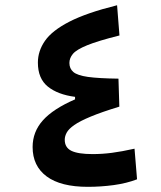

<svg xmlns="http://www.w3.org/2000/svg" viewBox="-20 -723 626 747"><path d="M321.8 3.9Q216.3 3.9 161.6 -36.6Q106.9 -77.1 106.9 -150.9Q106.9 -210 146.7 -254.6Q186.5 -299.3 272 -336.4V-346.2Q204.6 -355 166 -386.2Q127.4 -417.5 127.4 -479.5Q127.4 -524.4 155 -564.2Q182.6 -604 250 -638.7Q317.4 -673.3 435.5 -702.6L444.8 -585Q360.8 -564 319.1 -546.9Q277.3 -529.8 263.7 -513.4Q250 -497.1 250 -478Q250 -456.1 265.4 -442.9Q280.8 -429.7 322 -423.8Q363.3 -418 440.9 -417L444.3 -308.1Q375.5 -287.1 333.3 -269.5Q291 -252 269 -236.6Q247.1 -221.2 239.5 -207Q231.9 -192.9 231.9 -179.2Q231.9 -148.9 257.8 -136.2Q283.7 -123.5 340.3 -123.5Q377.4 -123.5 415.3 -128.4Q453.1 -133.3 503.4 -144.5L513.2 -25.4Q472.7 -9.8 422.6 -2.9Q372.6 3.9 321.8 3.9Z"/></svg>

Font: Cascadia Mono NF SemiBold
Style: Regular
Weight: 600
Monospace: yes
Designer: Aaron Bell
Foundry: Saja Typeworks
Version: Version 2404.023; ttfautohint (v1.8.4)